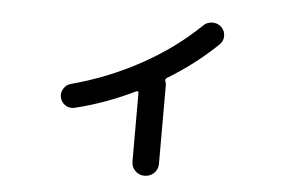

<svg xmlns="http://www.w3.org/2000/svg" viewBox="-46 -639 1092 734"><g transform="rotate(5 500.0 -272.0)"><path d="M243.2 -204.1Q224.6 -200.2 209 -210Q193.4 -219.7 188.5 -239.3Q184.6 -256.8 194.3 -272.9Q204.1 -289.1 221.7 -293.9Q358.4 -330.1 483.9 -398.4Q609.4 -466.8 706.1 -560.5Q719.7 -574.2 740.2 -574.7Q760.7 -575.2 775.4 -561.5Q789.1 -547.9 789.6 -528.3Q790 -508.8 776.4 -495.1Q690.4 -412.1 584 -347.7Q578.1 -342.8 581.1 -335Q584 -328.1 584 -320.3V-18.6Q584 2.9 568.8 17.1Q553.7 31.2 532.7 31.2Q511.7 31.2 497.1 16.6Q482.4 2 482.4 -18.6V-283.2Q482.4 -286.1 479.5 -287.6Q476.6 -289.1 474.6 -288.1Q360.4 -232.4 243.2 -204.1Z"/></g></svg>

Font: Rounded Mgen+ 2m medium
Style: Regular
Weight: 500
Designer: [Source Han Sans]
Ryoko NISHIZUKA  (kana & ideographs); Paul D. Hunt (Latin, Greek & Cyrillic); Wenlong ZHANG  (bopomofo
Version: Version 1.059.20150602